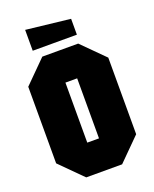

<svg xmlns="http://www.w3.org/2000/svg" viewBox="-159 -957 837 1046"><g transform="rotate(-20 260.0 -434.5)"><path d="M28 -128V-572L156 -700H364L492 -572V-128L364 0H156ZM226 -524V-176H294V-524ZM374 -748H118V-869L374 -840Z"/></g></svg>

Font: Tektur Condensed ExtraBold
Style: Regular
Weight: 800
Width: 3
Designer: Adam Jagosz
Foundry: Adam Jagosz
Version: Version 1.005;gftools[0.9.30]